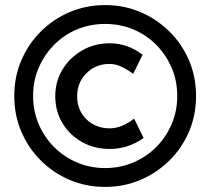

<svg xmlns="http://www.w3.org/2000/svg" viewBox="-20 -727 826 754"><path d="M393 7Q318 7 253.5 -20.5Q189 -48 140 -97Q91 -146 63.5 -210.5Q36 -275 36 -350Q36 -425 63.5 -489.5Q91 -554 140 -603Q189 -652 253.5 -679.5Q318 -707 393 -707Q467 -707 531.5 -679.5Q596 -652 645.5 -603Q695 -554 722.5 -489.5Q750 -425 750 -350Q750 -275 722.5 -210.5Q695 -146 645.5 -97Q596 -48 531.5 -20.5Q467 7 393 7ZM393 -67Q452 -67 503.5 -89Q555 -111 593.5 -149.5Q632 -188 654 -239.5Q676 -291 676 -350Q676 -410 654 -461Q632 -512 593.5 -551Q555 -590 503.5 -611.5Q452 -633 393 -633Q334 -633 282.5 -611.5Q231 -590 192.5 -551Q154 -512 132 -461Q110 -410 110 -350Q110 -291 132 -239.5Q154 -188 192.5 -149.5Q231 -111 282.5 -89Q334 -67 393 -67ZM411 -142Q351 -142 302.5 -169Q254 -196 225.5 -243Q197 -290 197 -350Q197 -407 225.5 -454Q254 -501 302.5 -529Q351 -557 411 -557Q481 -557 540 -512L503 -437Q474 -458 452.5 -467Q431 -476 411 -476Q356 -476 319.5 -439.5Q283 -403 283 -350Q283 -294 319.5 -258.5Q356 -223 411 -223Q457 -223 507 -261L544 -185Q483 -142 411 -142Z"/></svg>

Font: Lexend
Style: Regular
Weight: 400
Designer: Bonnie Shaver-Troup, Thomas Jockin
Foundry: Lexend
Version: Version 1.007; ttfautohint (v1.8.3)